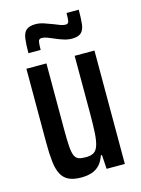

<svg xmlns="http://www.w3.org/2000/svg" viewBox="-109 -763 614 834"><g transform="rotate(-15 198.0 -345.5)"><path d="M152 8Q117 8 95.5 -2.5Q74 -13 62.5 -35Q51 -57 47 -92.5Q43 -128 43 -178V-510H133V-215Q133 -166 135 -137Q137 -108 143.5 -94Q150 -80 162 -76Q174 -72 194 -72Q217 -72 230 -80.5Q243 -89 249.5 -110Q256 -131 258 -165.5Q260 -200 260 -252V-510H349V0H267L263 -63H258Q250 -39 236 -23Q222 -7 201 0.5Q180 8 152 8ZM69 -573Q69 -613 72.5 -638.5Q76 -664 89.5 -675.5Q103 -687 131 -687Q149 -687 168.5 -680.5Q188 -674 206 -667Q220 -661 233.5 -656Q247 -651 257 -651Q270 -651 272 -662.5Q274 -674 274 -699H329Q329 -659 326 -634Q323 -609 310 -597Q297 -585 269 -585Q251 -585 232 -591Q213 -597 195 -605Q181 -611 167 -616.5Q153 -622 142 -622Q129 -622 126.5 -611Q124 -600 124 -573Z"/></g></svg>

Font: Saira ExtraCondensed SemiBold
Style: Regular
Weight: 600
Width: 2
Designer: Hector Gatti with collaboration of the Omnibus-Type team
Foundry: Omnibus-Type
Version: Version 1.101